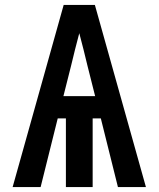

<svg xmlns="http://www.w3.org/2000/svg" viewBox="-20 -755 640 775"><path d="M31 0 237 -735H363L569 0H456L387 -277H354V0H246V-277H213L144 0ZM364 -367 333 -490Q325 -523 317 -555.5Q309 -588 300 -621Q291 -588 283 -555.5Q275 -523 267 -490L236 -367Z"/></svg>

Font: Iosevka Extrabold Extended
Style: Regular
Weight: 800
Width: 7
Monospace: yes
Designer: Belleve Invis
Foundry: Belleve Invis
Version: Version 32.5.0; ttfautohint (v1.8.4)